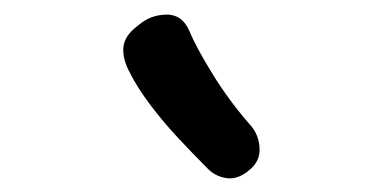

<svg xmlns="http://www.w3.org/2000/svg" viewBox="-20 -878 544 270"><path d="M332 -640Q315 -625 298.5 -627.5Q282 -630 271 -642Q252 -661 230.5 -684Q209 -707 191 -731Q173 -755 163 -775Q152 -795 153.5 -811.5Q155 -828 174 -842Q191 -857 213.5 -857.5Q236 -858 246 -835Q256 -811 279.5 -773Q303 -735 333 -701Q344 -688 345 -670Q346 -652 332 -640Z"/></svg>

Font: Playpen Sans Medium
Style: Regular
Weight: 500
Designer: Laura Meseguer, Veronika Burian, José Scaglione
Foundry: TypeTogether
Version: Version 1.001